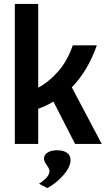

<svg xmlns="http://www.w3.org/2000/svg" viewBox="-20 -730 553 974"><path d="M496.1 0H360.8L251 -214.8Q215.3 -192.9 173.8 -178.2V0H55.2V-710H173.8V-285.2Q230.5 -315.9 277.1 -370.1Q323.7 -424.3 349.1 -500H471.2Q425.3 -369.6 344.2 -287.1ZM231 138.2Q231 126 217 107.2Q203.1 88.4 203.1 75.2Q203.1 55.7 221.4 43.9Q239.7 32.2 270 32.2Q300.8 32.2 319.3 44.9Q337.9 57.6 337.9 82Q337.9 117.2 300.8 159.2Q263.7 201.2 220.2 224.1L178.2 202.1Q231 167.5 231 138.2Z"/></svg>

Font: LT Hoop SemBd
Style: Regular
Weight: 600
Designer: Daniel Lyons
Foundry: LyonsType
Version: Version 1.000